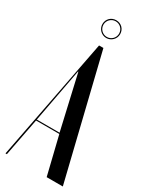

<svg xmlns="http://www.w3.org/2000/svg" viewBox="-220 -904 766 957"><g transform="rotate(30 163.0 -425.5)"><path d="M94 -800C94 -772 117 -749 145 -749C173 -749 196 -772 196 -800C196 -829 174 -851 145 -851C116 -851 94 -829 94 -800ZM100 -800C100 -825 120 -845 145 -845C170 -845 190 -825 190 -800C190 -775 170 -755 145 -755C120 -755 100 -775 100 -800ZM-2 0H6L48 -218H182L235 0H328L158 -699H133ZM107 -534H109L180 -224H49Z"/></g></svg>

Font: Moniqa SemBd Display
Style: Regular
Weight: 600
Designer: Rajesh Rajput
Foundry: Rajesh Rajput
Version: Version 1.000